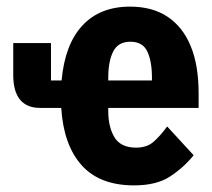

<svg xmlns="http://www.w3.org/2000/svg" viewBox="-20 -548 640 580"><path d="M385 12Q281 12 226.5 -49Q172 -110 165 -222H101Q61 -222 40.5 -247Q20 -272 20 -321V-418H134V-305H166Q176 -414 229 -471Q282 -528 373 -528Q440 -528 486 -497.5Q532 -467 556 -409Q580 -351 580 -266V-222H307V-213Q307 -164 326 -133Q345 -102 391 -102Q423 -102 443 -119Q463 -136 485 -166L565 -79Q535 -42 494 -15Q453 12 385 12ZM374 -422Q337 -422 322 -392.5Q307 -363 307 -313V-305H439V-313Q439 -363 425 -392.5Q411 -422 374 -422Z"/></svg>

Font: Lilex
Style: Regular
Weight: 400
Monospace: yes
Designer: Mike Abbink, Paul van der Laan, Pieter van Rosmalen, Mikhael Khrustik
Foundry: Mikhael Khrustik
Version: Version 2.510